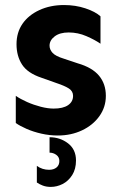

<svg xmlns="http://www.w3.org/2000/svg" viewBox="-20 -526 472 766"><path d="M210.9 14.6Q177.7 14.6 145.5 7.3Q113.3 0 86.4 -11.7Q59.6 -23.4 43 -35.2V-143.6Q61.5 -130.9 87.9 -119.1Q114.3 -107.4 142.6 -100.1Q170.9 -92.8 194.3 -92.8Q231.4 -92.8 251.5 -106.4Q271.5 -120.1 271.5 -143.6Q271.5 -162.1 254.9 -172.9Q238.3 -183.6 206.1 -194.3L145.5 -215.8Q89.8 -234.4 67.9 -268.6Q45.9 -302.7 45.9 -349.6Q45.9 -396.5 69.8 -431.2Q93.8 -465.8 137.2 -485.8Q180.7 -505.9 235.4 -505.9Q281.2 -505.9 320.8 -492.7Q360.4 -479.5 380.9 -460.9V-351.6Q358.4 -367.2 324.7 -381.8Q291 -396.5 253.9 -396.5Q218.8 -396.5 198.2 -380.9Q177.7 -365.2 177.7 -343.8Q177.7 -328.1 189.9 -314.9Q202.1 -301.8 234.4 -292L290 -273.4Q347.7 -256.8 375 -224.1Q402.3 -191.4 402.3 -143.6Q402.3 -98.6 376.5 -62.5Q350.6 -26.4 307.1 -5.9Q263.7 14.6 210.9 14.6ZM182.6 219.7Q165 219.7 150.9 214.4Q136.7 209 127 202.1V135.7Q148.4 151.4 175.8 151.4Q194.3 151.4 205.6 142.1Q216.8 132.8 216.8 116.2Q216.8 100.6 204.6 91.8Q192.4 83 177.7 83V21.5Q219.7 21.5 251.5 45.9Q283.2 70.3 283.2 114.3Q283.2 148.4 268.1 172.4Q252.9 196.3 230 208Q207 219.7 182.6 219.7Z"/></svg>

Font: Sen
Style: Bold
Weight: 700
Designer: Kosal Sen, Philatype
Foundry: Philatype
Version: Version 2.000;gftools[0.9.31]